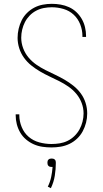

<svg xmlns="http://www.w3.org/2000/svg" viewBox="-20 -763 540 1004"><path d="M249 8Q225 8 201.5 4.5Q178 1 156.5 -8.5Q135 -18 116.5 -33.5Q98 -49 86 -69.5Q74 -90 68 -113Q62 -136 62 -160V-165H81V-160Q81 -129 93.5 -98.5Q106 -68 130 -47.5Q154 -27 185.5 -18.5Q217 -10 249 -10Q271 -10 292.5 -13.5Q314 -17 333.5 -26.5Q353 -36 369 -51.5Q385 -67 395.5 -86Q406 -105 411.5 -126.5Q417 -148 417 -170Q417 -198 407 -224.5Q397 -251 379 -272.5Q361 -294 338 -310Q315 -326 290 -338.5Q265 -351 239.5 -363Q214 -375 190 -389Q166 -403 144 -420.5Q122 -438 105.5 -461Q89 -484 80.5 -511Q72 -538 72 -565Q72 -589 77.5 -612.5Q83 -636 93.5 -657Q104 -678 121 -695Q138 -712 159 -723Q180 -734 203.5 -738.5Q227 -743 251 -743Q274 -743 297 -739Q320 -735 341 -725.5Q362 -716 379 -700Q396 -684 407.5 -664Q419 -644 424.5 -621Q430 -598 430 -575V-570H411V-575Q411 -606 399.5 -635.5Q388 -665 365.5 -686Q343 -707 312.5 -716Q282 -725 251 -725Q230 -725 209 -721Q188 -717 169 -707Q150 -697 135 -681.5Q120 -666 110.5 -647.5Q101 -629 96 -608Q91 -587 91 -566Q91 -538 101 -511Q111 -484 129 -462.5Q147 -441 170 -425Q193 -409 218 -396.5Q243 -384 268.5 -372Q294 -360 318 -346Q342 -332 364 -314.5Q386 -297 402.5 -274.5Q419 -252 427.5 -225Q436 -198 436 -170Q436 -145 430 -121.5Q424 -98 412.5 -76.5Q401 -55 383 -38Q365 -21 343 -10.5Q321 0 297 4Q273 8 249 8ZM246 221 230 213Q242 189 247.5 163Q253 137 255 110H250Q246 110 241.5 109Q237 108 233.5 104.5Q230 101 229 96.5Q228 92 228 88Q228 83 229 79Q230 75 233.5 71.5Q237 68 241.5 67Q246 66 250 66Q254 66 258.5 67Q263 68 266.5 71.5Q270 75 271 79Q272 83 272 88Q272 122 266.5 156Q261 190 246 221Z"/></svg>

Font: Iosevka Term Curly Thin
Style: Regular
Weight: 100
Designer: Belleve Invis
Foundry: Belleve Invis
Version: Version 32.3.0